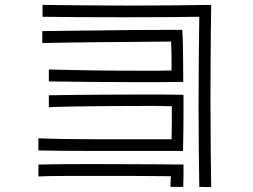

<svg xmlns="http://www.w3.org/2000/svg" viewBox="-20 -758 1040 790"><path d="M800 11Q799 -53 798 -139Q797 -225 797 -316Q797 -421 798 -520.5Q799 -620 800 -689Q743 -688 658.5 -687.5Q574 -687 483 -687Q392 -687 305 -687.5Q218 -688 155 -689V-738Q220 -737 315 -736Q410 -735 510 -735Q610 -735 701 -736Q792 -737 849 -738Q848 -692 847.5 -628Q847 -564 846.5 -491.5Q846 -419 846 -344Q846 -244 847 -149.5Q848 -55 849 12ZM181 -472Q231 -471 295.5 -469.5Q360 -468 428.5 -467.5Q497 -467 561 -467Q596 -467 628 -467Q660 -467 686 -468Q686 -509 685.5 -539.5Q685 -570 684 -587Q663 -587 619 -586.5Q575 -586 517 -585.5Q459 -585 395 -584.5Q331 -584 268.5 -583Q206 -582 154 -581V-630Q207 -631 271 -631.5Q335 -632 402.5 -633Q470 -634 533 -634.5Q596 -635 647.5 -635Q699 -635 730 -635Q732 -601 732.5 -571.5Q733 -542 733.5 -507Q734 -472 734 -421Q692 -420 642.5 -420Q593 -420 541 -420Q444 -420 347 -421Q250 -422 181 -423ZM486 -137Q420 -137 355.5 -137Q291 -137 235 -137.5Q179 -138 138 -139V-189Q179 -187 243.5 -186Q308 -185 383 -185Q458 -185 530 -185H686Q687 -219 687 -253Q687 -287 687 -321Q661 -322 629 -322Q597 -322 562 -322Q498 -322 428.5 -321.5Q359 -321 295 -320Q231 -319 181 -317V-366Q227 -367 286.5 -367.5Q346 -368 412.5 -368.5Q479 -369 544 -369Q597 -369 645.5 -369Q694 -369 735 -368Q735 -322 735 -287Q735 -252 734.5 -217.5Q734 -183 733 -137ZM683 -33Q622 -34 538.5 -34Q455 -34 372 -34Q303 -34 241 -34Q179 -34 138 -32V-81Q179 -82 235 -82.5Q291 -83 354 -83Q419 -83 487 -82.5Q555 -82 619 -82Q683 -82 735 -81Q735 -62 735 -37.5Q735 -13 734 11H681Z"/></svg>

Font: Train One
Style: Regular
Weight: 400
Designer: Fontworks Inc.
Foundry: Fontworks Inc.
Version: Version 1.100